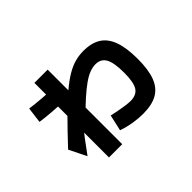

<svg xmlns="http://www.w3.org/2000/svg" viewBox="-124 -904 1249 1249"><g transform="rotate(-45 500.0 -280.0)"><path d="M636 20Q593 20 546.5 12.5Q500 5 453 -11L478 -122Q502 -116 532 -110.5Q562 -105 590 -101Q618 -97 636 -97Q691 -97 714 -132.5Q737 -168 737 -257Q737 -349 715 -388.5Q693 -428 644 -428Q618 -428 589.5 -417.5Q561 -407 526 -382.5Q491 -358 444.5 -316.5Q398 -275 336 -212L319 -217Q286 -178 251.5 -132.5Q217 -87 184 -41L125 -161Q212 -254 278 -320Q344 -386 396 -430Q448 -474 490 -499Q532 -524 570.5 -534.5Q609 -545 649 -545Q724 -545 771 -515Q818 -485 840.5 -421.5Q863 -358 863 -257Q863 -159 840 -98Q817 -37 767 -8.5Q717 20 636 20ZM277 63V-623H399V63ZM328 -404Q306 -404 279.5 -405.5Q253 -407 225 -409Q197 -411 170.5 -414Q144 -417 121 -420L135 -529Q157 -526 183.5 -523Q210 -520 237.5 -518Q265 -516 291.5 -514.5Q318 -513 340 -513Z"/></g></svg>

Font: M PLUS 2
Style: Bold
Weight: 700
Designer: Coji Morishita
Foundry: UNDERFOREST DESIGN
Version: Version 1.001